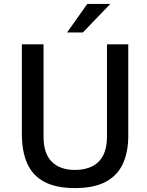

<svg xmlns="http://www.w3.org/2000/svg" viewBox="-20 -949 747 979"><path d="M634 -257Q634 -172.5 606 -112.8Q578 -53 518.2 -21.5Q458.5 10 362.5 10Q265.5 10 205.8 -22Q146 -54 118.8 -115.5Q91.5 -177 91.5 -265.5V-723H202V-252Q202 -166 244.2 -124.2Q286.5 -82.5 362.5 -82.5Q413 -82.5 449.8 -100.8Q486.5 -119 506 -156.8Q525.5 -194.5 525.5 -252V-723H634ZM425 -929H542.5L402.5 -783.5H322Z"/></svg>

Font: Public Sans Medium
Style: Regular
Weight: 500
Designer: The Public Sans Project Authors: Dan O. Williams and USWDS (Libre Franklin designed by Pablo Impallari and Rodrigo Fuenz
Version: Version 1.007